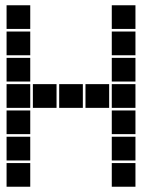

<svg xmlns="http://www.w3.org/2000/svg" viewBox="-20 -715 640 730"><path d="M6 -695Q5 -695 5 -695Q5 -695 5 -694V-606Q5 -605 5 -605Q5 -605 6 -605H94Q95 -605 95 -605Q95 -605 95 -606V-694Q95 -695 95 -695Q95 -695 94 -695ZM406 -695Q405 -695 405 -695Q405 -695 405 -694V-606Q405 -605 405 -605Q405 -605 406 -605H494Q495 -605 495 -605Q495 -605 495 -606V-694Q495 -695 495 -695Q495 -695 494 -695ZM6 -595Q5 -595 5 -595Q5 -595 5 -594V-506Q5 -505 5 -505Q5 -505 6 -505H94Q95 -505 95 -505Q95 -505 95 -506V-594Q95 -595 95 -595Q95 -595 94 -595ZM406 -595Q405 -595 405 -595Q405 -595 405 -594V-506Q405 -505 405 -505Q405 -505 406 -505H494Q495 -505 495 -505Q495 -505 495 -506V-594Q495 -595 495 -595Q495 -595 494 -595ZM6 -495Q5 -495 5 -495Q5 -495 5 -494V-406Q5 -405 5 -405Q5 -405 6 -405H94Q95 -405 95 -405Q95 -405 95 -406V-494Q95 -495 95 -495Q95 -495 94 -495ZM406 -495Q405 -495 405 -495Q405 -495 405 -494V-406Q405 -405 405 -405Q405 -405 406 -405H494Q495 -405 495 -405Q495 -405 495 -406V-494Q495 -495 495 -495Q495 -495 494 -495ZM6 -395Q5 -395 5 -395Q5 -395 5 -394V-306Q5 -305 5 -305Q5 -305 6 -305H94Q95 -305 95 -305Q95 -305 95 -306V-394Q95 -395 95 -395Q95 -395 94 -395ZM106 -395Q105 -395 105 -395Q105 -395 105 -394V-306Q105 -305 105 -305Q105 -305 106 -305H194Q195 -305 195 -305Q195 -305 195 -306V-394Q195 -395 195 -395Q195 -395 194 -395ZM206 -395Q205 -395 205 -395Q205 -395 205 -394V-306Q205 -305 205 -305Q205 -305 206 -305H294Q295 -305 295 -305Q295 -305 295 -306V-394Q295 -395 295 -395Q295 -395 294 -395ZM306 -395Q305 -395 305 -395Q305 -395 305 -394V-306Q305 -305 305 -305Q305 -305 306 -305H394Q395 -305 395 -305Q395 -305 395 -306V-394Q395 -395 395 -395Q395 -395 394 -395ZM406 -395Q405 -395 405 -395Q405 -395 405 -394V-306Q405 -305 405 -305Q405 -305 406 -305H494Q495 -305 495 -305Q495 -305 495 -306V-394Q495 -395 495 -395Q495 -395 494 -395ZM6 -295Q5 -295 5 -295Q5 -295 5 -294V-206Q5 -205 5 -205Q5 -205 6 -205H94Q95 -205 95 -205Q95 -205 95 -206V-294Q95 -295 95 -295Q95 -295 94 -295ZM406 -295Q405 -295 405 -295Q405 -295 405 -294V-206Q405 -205 405 -205Q405 -205 406 -205H494Q495 -205 495 -205Q495 -205 495 -206V-294Q495 -295 495 -295Q495 -295 494 -295ZM6 -195Q5 -195 5 -195Q5 -195 5 -194V-106Q5 -105 5 -105Q5 -105 6 -105H94Q95 -105 95 -105Q95 -105 95 -106V-194Q95 -195 95 -195Q95 -195 94 -195ZM406 -195Q405 -195 405 -195Q405 -195 405 -194V-106Q405 -105 405 -105Q405 -105 406 -105H494Q495 -105 495 -105Q495 -105 495 -106V-194Q495 -195 495 -195Q495 -195 494 -195ZM6 -95Q5 -95 5 -95Q5 -95 5 -94V-6Q5 -5 5 -5Q5 -5 6 -5H94Q95 -5 95 -5Q95 -5 95 -6V-94Q95 -95 95 -95Q95 -95 94 -95ZM406 -95Q405 -95 405 -95Q405 -95 405 -94V-6Q405 -5 405 -5Q405 -5 406 -5H494Q495 -5 495 -5Q495 -5 495 -6V-94Q495 -95 495 -95Q495 -95 494 -95Z"/></svg>

Font: Doto Black
Style: Regular
Weight: 900
Version: Version 1.000